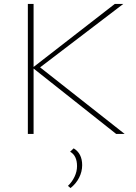

<svg xmlns="http://www.w3.org/2000/svg" viewBox="-20 -678 690 972"><path d="M611 0H568L150 -331V0H121V-658H150V-339L561 -658H604L183 -337ZM396 158Q396 191 380.5 221.5Q365 252 337 274L324 263Q345 243 357.5 216.5Q370 190 370 163Q370 110 335 90L353 73Q396 99 396 158Z"/></svg>

Font: Ysabeau Infant Extralight
Style: Regular
Weight: 200
Designer: Christian Thalmann (Catharsis Fonts)
Version: Version 0.003